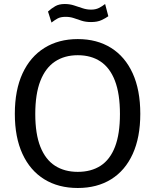

<svg xmlns="http://www.w3.org/2000/svg" viewBox="-20 -928 774 958"><path d="M368 10Q271.5 10 201 -33.5Q130.5 -77 92.2 -159.8Q54 -242.5 54 -360Q54 -478.5 92.5 -561.8Q131 -645 201.8 -689Q272.5 -733 368 -733Q464 -733 534 -689.2Q604 -645.5 642 -562.2Q680 -479 680 -360Q680 -242.5 642.2 -159.8Q604.5 -77 534.5 -33.5Q464.5 10 368 10ZM368 -70.5Q435 -70.5 482 -101Q529 -131.5 553.8 -195.5Q578.5 -259.5 578.5 -359Q578.5 -460 553.5 -525Q528.5 -590 481.5 -621.2Q434.5 -652.5 368 -652.5Q302 -652.5 254.5 -621Q207 -589.5 181.5 -524.5Q156 -459.5 156 -359Q156 -259.5 181.5 -195.5Q207 -131.5 254.5 -101Q302 -70.5 368 -70.5ZM237 -815.5 219.5 -870.5Q236.5 -886 255.5 -897Q274.5 -908 303 -908Q327.5 -908 349.2 -901Q371 -894 391.8 -887Q412.5 -880 434.5 -880Q457 -880 473.5 -888.2Q490 -896.5 504.5 -908L520.5 -847Q507.5 -837.5 486.8 -827.8Q466 -818 434.5 -818Q407.5 -818 387.5 -824.5Q367.5 -831 348.8 -837.5Q330 -844 307 -844Q282.5 -844 267.5 -835.8Q252.5 -827.5 237 -815.5Z"/></svg>

Font: Public Sans Thin
Style: Regular
Weight: 400
Version: Version 2.001